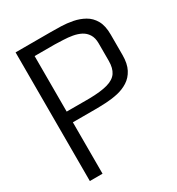

<svg xmlns="http://www.w3.org/2000/svg" viewBox="-197 -964 1003 1087"><g transform="rotate(-30 304.5 -420.5)"><path d="M70 0V-841H299Q328 -841 366 -840Q404 -839 442.5 -831.5Q481 -824 514 -805.5Q547 -787 567 -752Q587 -717 587 -659V-526Q587 -469 568 -433Q549 -397 517.5 -377Q486 -357 448 -348.5Q410 -340 370.5 -338Q331 -336 297 -336H153V0ZM153 -406H301Q376 -407 420.5 -419.5Q465 -432 484 -460Q503 -488 503 -536V-651Q503 -686 488.5 -709Q474 -732 450.5 -744Q427 -756 398 -761Q369 -766 339.5 -767Q310 -768 286 -769H153Z"/></g></svg>

Font: Matangi Medium
Style: Regular
Weight: 500
Designer: Prashant Pant
Foundry: The Graphic Ant
Version: Version 3.002